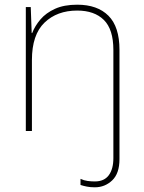

<svg xmlns="http://www.w3.org/2000/svg" viewBox="-20 -558 613 818"><path d="M384 240Q365 240 350 237Q335 234 323 230V204Q338 211 353.5 213Q369 215 384 215Q424 215 443.5 188.5Q463 162 463 116V-345Q463 -433 422.5 -473Q382 -513 309 -513Q223 -513 169.5 -461.5Q116 -410 116 -302V0H90V-528H111L115 -417H117Q129 -448 152.5 -475.5Q176 -503 214.5 -520.5Q253 -538 309 -538Q395 -538 442 -491Q489 -444 489 -346V120Q489 181 458 210.5Q427 240 384 240Z"/></svg>

Font: Noto Sans Bengali Thin
Style: Regular
Weight: 100
Designer: Jelle Bosma - Monotype Design Team
Foundry: Monotype Imaging Inc.
Version: Version 2.003; ttfautohint (v1.8.4.7-5d5b)